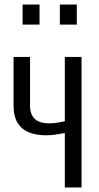

<svg xmlns="http://www.w3.org/2000/svg" viewBox="-20 -830 437 850"><path d="M267 0V-241Q248 -238 227.5 -234.5Q207 -231 183 -231Q142 -231 109.5 -243.5Q77 -256 58.5 -285Q40 -314 40 -364V-578H113V-362Q113 -324 133.5 -304Q154 -284 198 -284Q219 -284 234.5 -287Q250 -290 267 -293V-578H341V0ZM245 -721V-810H320V-721ZM80 -721V-810H155V-721Z"/></svg>

Font: Oswald Light
Style: Regular
Weight: 300
Designer: Vernon Adams
Foundry: Vernon Adams
Version: Version 4.103;gftools[0.9.33.dev8+g029e19f]